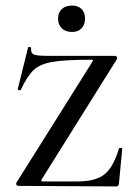

<svg xmlns="http://www.w3.org/2000/svg" viewBox="-20 -669 492 691"><path d="M315 -452Q315 -454 307 -454Q212 -454 167.5 -446Q123 -438 100.5 -416.5Q78 -395 55 -346Q53 -344 51 -344Q48 -344 45.5 -345.5Q43 -347 44 -349L81 -498Q81 -500 85 -500Q88 -500 90.5 -498.5Q93 -497 92 -496Q90 -479 100.5 -473.5Q111 -468 150 -468H393Q398 -468 400.5 -463.5Q403 -459 400 -455L131 -25Q128 -20 128.5 -18Q129 -16 135 -16H259Q324 -16 356 -41.5Q388 -67 408 -134Q409 -137 414.5 -137Q420 -137 420 -134L408 -8Q408 -5 405.5 -1.5Q403 2 399 2L46 0Q41 0 39 -4.5Q37 -9 40 -13L312 -446ZM189 -602Q189 -624 202.5 -636.5Q216 -649 239 -649Q261 -649 273.5 -636.5Q286 -624 286 -602Q286 -580 273.5 -567Q261 -554 239 -554Q216 -554 202.5 -567Q189 -580 189 -602Z"/></svg>

Font: Cormorant Unicase Medium
Style: Regular
Weight: 500
Designer: Christian Thalmann (Catharsis Fonts)
Foundry: Catharsis Fonts
Version: Version 4.000